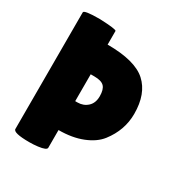

<svg xmlns="http://www.w3.org/2000/svg" viewBox="-168 -841 931 978"><g transform="rotate(30 297.5 -351.5)"><path d="M46 -699Q46 -713 139 -713Q238 -709 238 -700V-620Q400 -620 466 -560Q532 -500 532 -382Q532 -286 470 -206Q439 -166 379 -142Q319 -118 239 -118V-14Q239 1 190 7Q165 10 141 10Q46 10 46 -13ZM239 -446V-288H252Q287 -288 311 -310Q335 -332 335 -372Q335 -412 318.5 -429Q302 -446 260 -446Z"/></g></svg>

Font: Lilita One Rus
Style: Regular
Weight: 400
Designer: Juan Montoreano
Foundry: Juan Montoreano
Version: Version 1.002